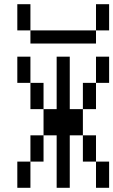

<svg xmlns="http://www.w3.org/2000/svg" viewBox="-20 -895 540 915"><path d="M62.5 -125Q62.5 -125 62.5 0H125Q125 0 125 -125ZM250 -250Q250 -250 250 0H312.5Q312.5 0 312.5 -250H375Q375 -250 375 -125H437.5Q437.5 -125 437.5 0H500Q500 0 500 -125H437.5Q437.5 -125 437.5 -250H375Q375 -250 375 -375H312.5Q312.5 -375 312.5 -625H250Q250 -625 250 -375H187.5Q187.5 -375 187.5 -250H125Q125 -250 125 -125H187.5Q187.5 -125 187.5 -250ZM187.5 -375Q187.5 -375 187.5 -500H125Q125 -500 125 -375ZM375 -375H437.5Q437.5 -375 437.5 -500H375Q375 -500 375 -375ZM125 -500Q125 -500 125 -625H62.5Q62.5 -625 62.5 -500ZM437.5 -500H500Q500 -500 500 -625H437.5Q437.5 -625 437.5 -500ZM125 -750V-687.5H437.5V-750ZM125 -750Q125 -750 125 -875H62.5Q62.5 -875 62.5 -750ZM437.5 -750H500Q500 -750 500 -875H437.5Q437.5 -875 437.5 -750Z"/></svg>

Font: UnifontExMono
Style: Regular
Weight: 500
Version: Version 15.0.06